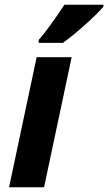

<svg xmlns="http://www.w3.org/2000/svg" viewBox="-20 -786 454 806"><path d="M142.1 -606V-618.2Q180.7 -661.1 250.5 -766.1H414.1V-757.8Q390.6 -730 338.1 -682.9Q285.6 -635.7 244.1 -606ZM133.8 -545.9H280.8L165 0H18.1Z"/></svg>

Font: Open Sans Hebrew
Style: Bold Italic
Weight: 700
Italic angle: -12°
Foundry: Ascender Corporation, Yanek Iontef
Version: Version 2.001;PS 002.001;hotconv 1.0.70;makeotf.lib2.5.58329